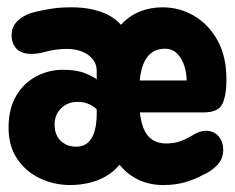

<svg xmlns="http://www.w3.org/2000/svg" viewBox="-20 -508 659 538"><path d="M177 10.5Q131.5 10.5 92 -8.2Q52.5 -27 28.2 -62.8Q4 -98.5 4 -150Q4 -203.5 25.5 -239.8Q47 -276 82 -294.2Q117 -312.5 156.5 -312.5Q194.5 -312.5 219 -302.5Q243.5 -292.5 251 -285.5V-310Q251 -327.5 240.5 -341.2Q230 -355 211 -363Q192 -371 166 -371Q150 -371 133.8 -368.5Q117.5 -366 104 -362Q94.5 -359.5 85.2 -358.2Q76 -357 67.5 -357Q40.5 -357 26.5 -371.2Q12.5 -385.5 12.5 -409.5Q12.5 -434.5 31.5 -451.5Q50.5 -468.5 80 -475Q105.5 -481 128.2 -484.2Q151 -487.5 181 -487.5Q211.5 -487.5 237.2 -482Q263 -476.5 283.8 -465.8Q304.5 -455 319 -438.5Q341 -463 370.8 -475.2Q400.5 -487.5 435.5 -487.5Q482.5 -487.5 523.2 -464Q564 -440.5 589.2 -395.5Q614.5 -350.5 614.5 -285Q614.5 -241 603.2 -217Q592 -193 550 -193H372Q375 -165 383.5 -145.5Q392 -126 407.5 -116Q423 -106 445.5 -106Q469 -106 486.8 -112.8Q504.5 -119.5 525.5 -132.5Q532.5 -136 540.2 -138.8Q548 -141.5 556 -141.5Q580 -141.5 592.8 -125.8Q605.5 -110 605.5 -88Q605.5 -63 588.2 -45Q571 -27 549 -18Q526 -5.5 499 2.5Q472 10.5 437 10.5Q400 10.5 369 -3.8Q338 -18 315 -46.5Q297 -25 274 -12.5Q251 0 226.2 5.2Q201.5 10.5 177 10.5ZM133 -159Q133 -130 150 -113.5Q167 -97 193 -97Q214 -97 226.8 -108.8Q239.5 -120.5 245.2 -141.2Q251 -162 251 -188.5V-201.5Q246.5 -206.5 239 -211.2Q231.5 -216 221.5 -219.2Q211.5 -222.5 197 -222.5Q169.5 -222.5 151.2 -204.5Q133 -186.5 133 -159ZM371.5 -282.5H503Q503 -302 496.8 -322.5Q490.5 -343 477 -357.2Q463.5 -371.5 441.5 -371.5Q421 -371.5 406.5 -361.5Q392 -351.5 383.2 -332Q374.5 -312.5 371.5 -282.5Z"/></svg>

Font: Sono Monospace
Style: Bold
Weight: 700
Designer: Tyler Finck
Foundry: Tyler Finck
Version: Version 2.112